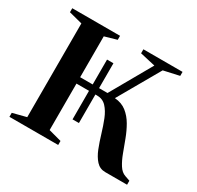

<svg xmlns="http://www.w3.org/2000/svg" viewBox="-115 -635 790 769"><g transform="rotate(30 279.5 -251.0)"><path d="M12.5 0V-18.5L75 -34.5V-468L13 -484V-502.5H234V-484L178.5 -468V-279H305L412.5 -468L342 -484V-502.5H523V-484L451 -468L341 -276Q373.5 -273.5 395.5 -256Q417.5 -238.5 432.5 -212.5Q447.5 -186.5 458.5 -157Q469.5 -127.5 479.8 -100Q490 -72.5 502.8 -52.5Q515.5 -32.5 533.5 -26.5L556.5 -18.5V0H455.5Q430.5 0 414 -18Q397.5 -36 386.2 -64.5Q375 -93 365.5 -125Q356 -157 344.8 -185.2Q333.5 -213.5 316.8 -231.5Q300 -249.5 274 -249.5H178.5V-34.5L238 -18.5V0ZM236.5 -117.5V-394H266V-117.5Z"/></g></svg>

Font: Merriweather 144pt Medium
Style: Regular
Weight: 500
Version: Version 2.100